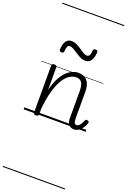

<svg xmlns="http://www.w3.org/2000/svg" viewBox="-299 -1195 1243 1879"><g transform="rotate(20 323.0 -255.0)"><path d="M530 17Q511 17 497.5 11Q484 5 474 -6.5Q464 -18 459.5 -35.5Q455 -53 455 -76V-350Q455 -391 447.5 -417.5Q440 -444 423 -457Q406 -470 377 -470Q344 -470 310.5 -449Q277 -428 247 -381Q217 -334 194.5 -257.5Q172 -181 160 -68V-4Q160 6 153.5 10.5Q147 15 133 15Q120 15 113.5 10.5Q107 6 107 -4V-496Q107 -506 113.5 -510.5Q120 -515 133 -515Q147 -515 153.5 -510.5Q160 -506 160 -496V-259Q178 -334 204.5 -384Q231 -434 261.5 -463.5Q292 -493 323 -506Q354 -519 381 -519Q417 -519 446 -505Q475 -491 492 -456.5Q509 -422 509 -360V-89Q509 -72 511.5 -59Q514 -46 520 -38.5Q526 -31 537 -31Q550 -31 560 -38.5Q570 -46 580.5 -62Q591 -78 602 -104Q605 -112 612 -113Q619 -114 627 -111Q637 -108 640.5 -101.5Q644 -95 641 -89Q629 -55 611.5 -31.5Q594 -8 573 4.5Q552 17 530 17ZM157 -650Q134 -650 134 -671Q136 -728 156 -758Q176 -788 214 -788Q241 -788 267.5 -775.5Q294 -763 317.5 -746.5Q341 -730 362.5 -717.5Q384 -705 402 -705Q420 -705 428.5 -721.5Q437 -738 438 -771Q441 -790 462 -790Q476 -790 481 -785Q486 -780 486 -768Q483 -715 463 -683.5Q443 -652 403 -652Q375 -652 349.5 -665Q324 -678 300 -694Q276 -710 254.5 -722.5Q233 -735 216 -735Q198 -735 190.5 -719Q183 -703 181 -669Q180 -659 174.5 -654.5Q169 -650 157 -650ZM0 590H646V600H0ZM0 -20H646V0H0ZM0 -505H646V-500H0ZM0 -1110H646V-1100H0Z"/></g></svg>

Font: Playwrite FR Moderne Guides
Style: Regular
Weight: 400
Designer: Veronika Burian, José Scaglione
Foundry: TypeTogether
Version: Version 1.003